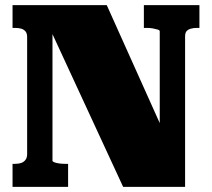

<svg xmlns="http://www.w3.org/2000/svg" viewBox="-20 -730 828 750"><path d="M29 0V-90H39Q53 -90 63 -93.5Q73 -97 79.5 -105.5Q86 -114 86 -128V-585Q86 -600 79.5 -607.5Q73 -615 63 -618Q53 -621 39 -621H29V-710H397L631 -189L604 -203V-608Q604 -612 596 -614.5Q588 -617 577 -619Q566 -621 554 -621H542V-710H759V-621H749Q736 -621 725.5 -618Q715 -615 709 -608.5Q703 -602 703 -587V0H461L152 -668L185 -652V-102Q185 -99 192.5 -96Q200 -93 211.5 -91.5Q223 -90 234 -90H246V0Z"/></svg>

Font: Roboto Serif Black
Style: Regular
Weight: 900
Designer: Greg Gazdowicz
Foundry: Commercial Type
Version: Version 1.008